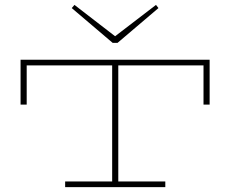

<svg xmlns="http://www.w3.org/2000/svg" viewBox="-20 -764 940 784"><path d="M246 0V-23H438V-497H89V-337H64V-520H836V-337H811V-497H463V-23H655V0ZM617 -744 627 -731 460 -589H440L273 -731L284 -744L450 -616Z"/></svg>

Font: Padyakke Expanded One
Style: Regular
Weight: 400
Designer: James Puckett
Foundry: Dunwich Type Founders
Version: Version 1.500; ttfautohint (v1.8.4.7-5d5b)